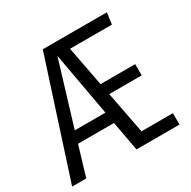

<svg xmlns="http://www.w3.org/2000/svg" viewBox="-163 -838 985 989"><g transform="rotate(-30 329.5 -344.0)"><path d="M442.9 -67.9H629.9V0H374L341.8 -175.8H127.9L75.2 0H-8.8L213.9 -688H595.2L585.9 -620.1H336.9L381.8 -383.8H587.9V-316.9H395ZM147.9 -244.1H330.1L262.2 -621.1Z"/></g></svg>

Font: Fira Sans Compressed Book
Style: Regular
Weight: 350
Width: 1
Designer: Carrois Corporate & Edenspiekermann AG
Foundry: Carrois Corporate GbR & Edenspiekermann AG
Version: Version 4.203;PS 004.203;hotconv 1.0.88;makeotf.lib2.5.64775